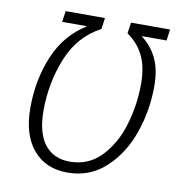

<svg xmlns="http://www.w3.org/2000/svg" viewBox="-79 -758 790 842"><g transform="rotate(10 316.0 -337.0)"><path d="M67 -241Q67 -366 111.5 -472Q156 -578 250 -636H139L146 -685H321L314 -635Q215 -583 170.5 -472.5Q126 -362 126 -239Q126 -140 165.5 -89Q205 -38 278 -38Q361 -38 417.5 -97Q474 -156 500.5 -245.5Q527 -335 527 -427Q527 -504 502.5 -553.5Q478 -603 430 -636L437 -685H611L604 -635H493Q539 -600 562.5 -550.5Q586 -501 586 -427Q586 -320 551 -219.5Q516 -119 445.5 -54Q375 11 276 11Q178 11 122.5 -55.5Q67 -122 67 -241Z"/></g></svg>

Font: Fira Sans Condensed Light
Style: Italic
Weight: 300
Width: 3
Italic angle: -8°
Designer: Carrois Corporate & Edenspiekermann AG
Foundry: Carrois Corporate GbR & Edenspiekermann AG
Version: Version 4.203